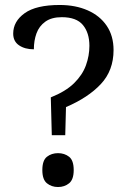

<svg xmlns="http://www.w3.org/2000/svg" viewBox="-20 -744 514 771"><path d="M184 -353Q244 -377 277.5 -410Q311 -443 325 -481.5Q339 -520 339 -560Q339 -612 313 -643.5Q287 -675 228 -675Q187 -675 162 -657Q137 -639 126.5 -610Q116 -581 116 -546Q80 -546 56.5 -562Q33 -578 33 -609Q33 -658 79 -691Q125 -724 220 -724Q283 -724 332 -702.5Q381 -681 408.5 -640.5Q436 -600 436 -543Q436 -461 385 -406.5Q334 -352 245 -314L242 -201H188ZM213 7Q187 7 168.5 -8Q150 -23 150 -61Q150 -100 168.5 -114.5Q187 -129 213 -129Q239 -129 257.5 -114.5Q276 -100 276 -61Q276 -23 257.5 -8Q239 7 213 7Z"/></svg>

Font: Noto Serif NP Hmong
Style: Regular
Weight: 400
Designer: Dalton Maag Ltd
Foundry: Dalton Maag Ltd
Version: Version 1.001